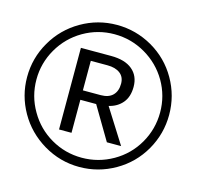

<svg xmlns="http://www.w3.org/2000/svg" viewBox="-103 -806 944 922"><g transform="rotate(15 368.5 -345.0)"><path d="M721.2 -345.2Q721.2 -251 674.3 -168.9Q627 -86.4 544.7 -39.3Q462.4 7.8 368.2 7.8Q272.5 7.8 189.5 -41.5Q106.9 -90.8 61 -171.9Q15.1 -252.9 15.1 -345.2Q15.1 -439.9 62.5 -521.5Q109.9 -603.5 191.9 -650.9Q273.9 -698.2 368.2 -698.2Q462.9 -698.2 545.4 -650.9Q627.4 -603.5 674.3 -521.7Q721.2 -439.9 721.2 -345.2ZM676.3 -345.2Q676.3 -427.7 635.3 -498.5Q594.2 -568.8 522.7 -610.4Q451.2 -651.9 368.2 -651.9Q286.1 -651.9 214.8 -610.8Q143.6 -569.3 102.5 -498Q61.5 -426.8 61.5 -345.2Q61.5 -262.2 103 -191.4Q144 -120.1 214.8 -79.1Q285.6 -38.1 368.2 -38.1Q450.7 -38.1 522.5 -79.1Q594.2 -120.1 635.3 -191.4Q676.3 -262.7 676.3 -345.2ZM290.5 -305.2V-141.1H228.5V-546.9H378.4Q447.8 -546.9 484.6 -516.1Q521.5 -485.4 521.5 -431.2Q521.5 -381.3 496.1 -351.3Q470.7 -321.3 429.2 -312L537.1 -141.1H466.3L369.1 -305.2ZM459.5 -430.2Q459.5 -463.9 436.3 -481.4Q413.1 -499 373.5 -499H290.5V-352.1H379.4Q418.5 -352.1 439 -372.8Q459.5 -393.6 459.5 -430.2Z"/></g></svg>

Font: Arimo
Style: Regular
Weight: 400
Designer: Steve Matteson
Foundry: Monotype Imaging Inc.
Version: Version 1.33